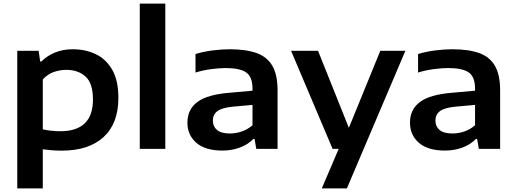

<svg xmlns="http://www.w3.org/2000/svg" viewBox="-20 -828 2872 1068"><path d="M76 220V-545.5H195L203.5 -486H210.5Q241.5 -517.5 285.8 -535.8Q330 -554 385 -554Q455 -554 512.5 -526.8Q570 -499.5 604.2 -440Q638.5 -380.5 638.5 -284Q638.5 -141 556 -65.5Q473.5 10 323 10Q295 10 267.8 7.8Q240.5 5.5 218 2.5V220ZM315 -98Q497 -98 497 -274Q497 -365.5 455.5 -402.5Q414 -439.5 348.5 -439.5Q313.5 -439.5 279 -427.5Q244.5 -415.5 218 -386V-108.5Q238 -104 263 -101Q288 -98 315 -98Z M757.5 0V-808H899.5V0Z M1217.5 9.5Q1121.5 9.5 1072 -33.8Q1022.5 -77 1022.5 -146Q1022.5 -220 1079 -261.5Q1135.5 -303 1262 -312.5L1384.5 -323.5V-334.5Q1384.5 -401 1349.2 -425.2Q1314 -449.5 1235 -449.5Q1200 -449.5 1154.8 -443.5Q1109.5 -437.5 1067.5 -424.5V-527.5Q1111.5 -541 1162.5 -547.5Q1213.5 -554 1257.5 -554Q1348.5 -554 1407.5 -532.8Q1466.5 -511.5 1495.2 -461.5Q1524 -411.5 1524 -324.5V0H1405.5L1396 -55H1389Q1359 -23.5 1313.8 -7Q1268.5 9.5 1217.5 9.5ZM1164 -157.5Q1164 -124.5 1187.2 -105Q1210.5 -85.5 1259 -85.5Q1292.5 -85.5 1325.2 -96.8Q1358 -108 1384.5 -131.5V-244.5L1274 -234.5Q1213.5 -228.5 1188.8 -209.5Q1164 -190.5 1164 -157.5Z M1830 0 1599 -545.5H1749L1920.5 -117L2095.5 -545.5H2235L1909.5 220H1770L1864 0Z M2455.5 9.5Q2359.5 9.5 2310 -33.8Q2260.5 -77 2260.5 -146Q2260.5 -220 2317 -261.5Q2373.5 -303 2500 -312.5L2622.5 -323.5V-334.5Q2622.5 -401 2587.2 -425.2Q2552 -449.5 2473 -449.5Q2438 -449.5 2392.8 -443.5Q2347.5 -437.5 2305.5 -424.5V-527.5Q2349.5 -541 2400.5 -547.5Q2451.5 -554 2495.5 -554Q2586.5 -554 2645.5 -532.8Q2704.5 -511.5 2733.2 -461.5Q2762 -411.5 2762 -324.5V0H2643.5L2634 -55H2627Q2597 -23.5 2551.8 -7Q2506.5 9.5 2455.5 9.5ZM2402 -157.5Q2402 -124.5 2425.2 -105Q2448.5 -85.5 2497 -85.5Q2530.5 -85.5 2563.2 -96.8Q2596 -108 2622.5 -131.5V-244.5L2512 -234.5Q2451.5 -228.5 2426.8 -209.5Q2402 -190.5 2402 -157.5Z"/></svg>

Font: Encode Sans Expanded Expanded SemiBold
Style: Regular
Weight: 600
Width: 7
Designer: Multiple Designers
Foundry: Impallari Type
Version: Version 3.000; ttfautohint (v1.8.3) -l 8 -r 50 -G 200 -x 14 